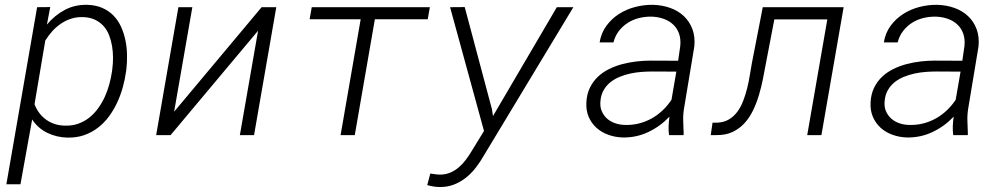

<svg xmlns="http://www.w3.org/2000/svg" viewBox="-20 -558 4148 793"><path d="M500.5 -261.7Q496.1 -229.5 486.8 -196.3Q477.5 -163.1 463.1 -132.6Q448.7 -102.1 429 -75.7Q409.2 -49.3 383.5 -29.8Q357.9 -10.3 326.7 0.5Q295.4 11.2 257.8 10.3Q213.9 9.3 175.5 -9.3Q137.2 -27.8 112.8 -64.5L64.5 203.1H6.3L133.3 -528.3L187.5 -528.8L173.8 -456.5Q205.6 -494.6 247.1 -516.8Q288.6 -539.1 339.8 -538.1Q375.5 -537.1 402.3 -525.4Q429.2 -513.7 448.5 -493.9Q467.8 -474.1 479.7 -448Q491.7 -421.9 497.8 -392.8Q503.9 -363.8 504.6 -332.8Q505.4 -301.8 502 -272.5ZM443.8 -272.5Q446.8 -294.9 446.8 -319.3Q446.8 -343.8 442.9 -367.4Q439 -391.1 430.7 -412.4Q422.4 -433.6 408 -450Q393.6 -466.3 372.8 -476.3Q352.1 -486.3 323.7 -487.3Q297.9 -488.3 275.1 -481.2Q252.4 -474.1 232.7 -460.9Q212.9 -447.8 196.5 -429.7Q180.2 -411.6 167 -390.6L122.6 -127.4Q138.2 -86.9 170.9 -63.5Q203.6 -40 247.6 -39.1Q277.8 -38.1 303.2 -47.1Q328.6 -56.2 348.9 -72.3Q369.1 -88.4 385 -110.4Q400.9 -132.3 412.4 -157.2Q423.8 -182.1 431.2 -209Q438.5 -235.8 442.4 -261.7Z M1060.5 -528.3H1121.1L1029.3 0H970.7L1045.9 -431.2L684.6 0H625L716.8 -528.3H774.4L699.2 -96.7Z M1746.6 -478.5H1528.3L1445.3 0H1386.7L1469.7 -478.5H1258.8L1267.6 -528.3H1755.4Z M2011.7 -107.4 2016.1 -78.6 2279.8 -528.3H2348.1L1978 85Q1963.4 110.8 1945.1 134.5Q1926.8 158.2 1904.3 176Q1881.8 193.8 1855 204.3Q1828.1 214.8 1795.9 214.4Q1783.2 214.4 1770.3 212.2Q1757.3 210 1744.6 206.5L1757.3 158.7Q1767.1 160.2 1777.3 161.6Q1787.6 163.1 1797.9 163.1Q1820.8 163.1 1840.1 154.8Q1859.4 146.5 1875.5 132.6Q1891.6 118.7 1904.8 100.8Q1918 83 1928.7 64.9L1979 -17.1L1838.9 -528.3L1899.4 -528.8Z M2743.2 0Q2740.7 -19 2741.5 -37.8Q2742.2 -56.6 2745.1 -76.2Q2707 -36.1 2657.7 -12.7Q2608.4 10.7 2551.8 9.8Q2520 8.8 2491.9 -1.5Q2463.9 -11.7 2443.1 -30.5Q2422.4 -49.3 2411.1 -75.9Q2399.9 -102.5 2401.9 -136.2Q2403.8 -169.9 2416.5 -195.8Q2429.2 -221.7 2449.2 -240.7Q2469.2 -259.8 2495.4 -272.7Q2521.5 -285.6 2550.3 -293.2Q2579.1 -300.8 2608.9 -304.2Q2638.7 -307.6 2667 -307.6L2780.8 -307.1L2789.6 -367.7Q2792.5 -396.5 2784.7 -418.7Q2776.9 -440.9 2760.7 -456.3Q2744.6 -471.7 2721.7 -480Q2698.7 -488.3 2671.4 -489.3Q2644.5 -489.7 2619.1 -483.4Q2593.8 -477.1 2572.8 -463.6Q2551.8 -450.2 2536.1 -429.9Q2520.5 -409.7 2513.7 -382.8H2456.5Q2462.9 -421.9 2484.4 -451.2Q2505.9 -480.5 2536.1 -500Q2566.4 -519.5 2603 -529.1Q2639.6 -538.6 2676.8 -538.1Q2714.8 -537.1 2747.8 -525.4Q2780.8 -513.7 2804.2 -491.7Q2827.6 -469.7 2839.6 -438.2Q2851.6 -406.7 2847.7 -366.2L2805.2 -110.4Q2800.8 -83.5 2801.8 -58.1Q2802.7 -32.7 2803.7 -6.3L2803.2 0ZM2560.5 -42Q2590.3 -41 2618.2 -47.9Q2646 -54.7 2670.7 -68.4Q2695.3 -82 2716.3 -101.8Q2737.3 -121.6 2753.4 -146L2773.4 -262.2L2674.3 -262.7Q2653.3 -262.7 2630.1 -261Q2606.9 -259.3 2584 -254.4Q2561 -249.5 2539.6 -240.7Q2518.1 -231.9 2501.2 -218.5Q2484.4 -205.1 2473.4 -186Q2462.4 -167 2460 -141.1Q2457.5 -117.7 2465.1 -99.6Q2472.7 -81.5 2486.6 -68.8Q2500.5 -56.2 2519.8 -49.3Q2539.1 -42.5 2560.5 -42Z M3464.4 -528.3 3372.6 0H3314L3397 -478H3178.2L3143.1 -294.9Q3137.7 -265.6 3131.1 -232.2Q3124.5 -198.7 3114.7 -165.8Q3105 -132.8 3090.6 -102.8Q3076.2 -72.8 3055.4 -49.8Q3034.7 -26.9 3006.1 -13.2Q2977.5 0.5 2939 0H2915.5L2922.9 -51.3H2940.9Q2969.7 -52.2 2990.5 -64.7Q3011.2 -77.1 3025.9 -97.2Q3040.5 -117.2 3050 -142.6Q3059.6 -168 3066.2 -194.6Q3072.8 -221.2 3076.9 -247.3Q3081.1 -273.4 3085 -294.9L3130.4 -528.3Z M3917 0Q3914.6 -19 3915.3 -37.8Q3916 -56.6 3918.9 -76.2Q3880.9 -36.1 3831.5 -12.7Q3782.2 10.7 3725.6 9.8Q3693.8 8.8 3665.8 -1.5Q3637.7 -11.7 3616.9 -30.5Q3596.2 -49.3 3585 -75.9Q3573.7 -102.5 3575.7 -136.2Q3577.6 -169.9 3590.3 -195.8Q3603 -221.7 3623 -240.7Q3643.1 -259.8 3669.2 -272.7Q3695.3 -285.6 3724.1 -293.2Q3752.9 -300.8 3782.7 -304.2Q3812.5 -307.6 3840.8 -307.6L3954.6 -307.1L3963.4 -367.7Q3966.3 -396.5 3958.5 -418.7Q3950.7 -440.9 3934.6 -456.3Q3918.5 -471.7 3895.5 -480Q3872.6 -488.3 3845.2 -489.3Q3818.4 -489.7 3793 -483.4Q3767.6 -477.1 3746.6 -463.6Q3725.6 -450.2 3710 -429.9Q3694.3 -409.7 3687.5 -382.8H3630.4Q3636.7 -421.9 3658.2 -451.2Q3679.7 -480.5 3710 -500Q3740.2 -519.5 3776.9 -529.1Q3813.5 -538.6 3850.6 -538.1Q3888.7 -537.1 3921.6 -525.4Q3954.6 -513.7 3978 -491.7Q4001.5 -469.7 4013.4 -438.2Q4025.4 -406.7 4021.5 -366.2L3979 -110.4Q3974.6 -83.5 3975.6 -58.1Q3976.6 -32.7 3977.5 -6.3L3977.1 0ZM3734.4 -42Q3764.2 -41 3792 -47.9Q3819.8 -54.7 3844.5 -68.4Q3869.1 -82 3890.1 -101.8Q3911.1 -121.6 3927.2 -146L3947.3 -262.2L3848.1 -262.7Q3827.1 -262.7 3804 -261Q3780.8 -259.3 3757.8 -254.4Q3734.9 -249.5 3713.4 -240.7Q3691.9 -231.9 3675 -218.5Q3658.2 -205.1 3647.2 -186Q3636.2 -167 3633.8 -141.1Q3631.3 -117.7 3638.9 -99.6Q3646.5 -81.5 3660.4 -68.8Q3674.3 -56.2 3693.6 -49.3Q3712.9 -42.5 3734.4 -42Z"/></svg>

Font: Roboto Mono Light
Style: Italic
Weight: 300
Designer: Google
Version: Version 2.000985; 2015; ttfautohint (v1.3)